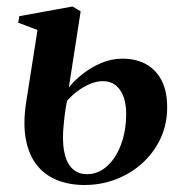

<svg xmlns="http://www.w3.org/2000/svg" viewBox="-20 -544 544 576"><path d="M233.5 11Q189 11 152.5 -3.2Q116 -17.5 91.5 -47.5Q67 -77.5 57.8 -124.8Q48.5 -172 58.5 -237.5L92.5 -454L34.5 -476L38 -495.5L197.5 -524.5L222 -510L186.5 -281.5Q202.5 -302 227.8 -322Q253 -342 283.8 -355Q314.5 -368 347.5 -368Q387.5 -368 417.5 -351.8Q447.5 -335.5 464.5 -303.2Q481.5 -271 481.5 -221.5Q481.5 -171.5 461.8 -129Q442 -86.5 407.5 -55Q373 -23.5 328.2 -6.2Q283.5 11 233.5 11ZM240.5 -21.5Q274.5 -21.5 301.2 -45.5Q328 -69.5 343.2 -110.8Q358.5 -152 358.5 -202.5Q358.5 -247.5 340.2 -274Q322 -300.5 288.5 -300.5Q269.5 -300.5 249.5 -292Q229.5 -283.5 211.8 -270Q194 -256.5 181 -241Q177 -222 174.2 -199.5Q171.5 -177 169.5 -152Q167 -106.5 175.2 -77.5Q183.5 -48.5 200.5 -35Q217.5 -21.5 240.5 -21.5Z"/></svg>

Font: Merriweather 120pt SemiBold
Style: Italic
Weight: 600
Italic angle: -7.8°
Version: Version 2.101